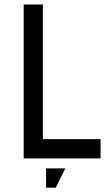

<svg xmlns="http://www.w3.org/2000/svg" viewBox="-20 -722 508 875"><path d="M87.9 -701.7H175.3V-87.9H438.5V0H87.9ZM189.9 133.3V45.4H277.8L233.9 133.3Z"/></svg>

Font: Aeronef
Style: Regular
Weight: 400
Designer: Peter Wiegel - CAT-Fonts Germany
Foundry: CAT-Fonts, Peter Wiegel
Version: Version 0.002